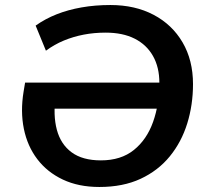

<svg xmlns="http://www.w3.org/2000/svg" viewBox="-20 -735 825 765"><path d="M376 10Q293 10 230.5 -19.5Q168 -49 128.5 -101Q89 -153 75 -222Q61 -291 74 -370L80 -406H651L636 -302H161L202 -353Q191 -276 206.5 -218Q222 -160 265.5 -128Q309 -96 382 -96Q462 -96 513.5 -137.5Q565 -179 590 -249.5Q615 -320 615 -405Q615 -467 589.5 -512Q564 -557 516.5 -581Q469 -605 401 -605Q355 -605 313.5 -597Q272 -589 234.5 -573.5Q197 -558 163 -533L122 -633Q160 -660 205.5 -678Q251 -696 305 -705.5Q359 -715 420 -715Q518 -715 592 -676Q666 -637 707.5 -566Q749 -495 749 -400Q749 -317 726 -243Q703 -169 656.5 -112Q610 -55 540 -22.5Q470 10 376 10Z"/></svg>

Font: Nunito Sans 12pt
Style: Bold Italic
Weight: 700
Italic angle: -9°
Designer: Vernon Adams
Foundry: Vernon Adams
Version: Version 3.101;gftools[0.9.27]